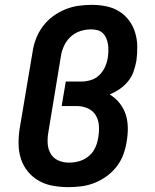

<svg xmlns="http://www.w3.org/2000/svg" viewBox="-20 -763 640 791"><path d="M262 8Q230 8 198.5 2.5Q167 -3 140.5 -18Q114 -33 95 -56Q76 -79 66.5 -108Q57 -137 56.5 -169Q56 -201 61 -233L114 -548Q118 -576 128 -602.5Q138 -629 155.5 -653Q173 -677 197 -695Q221 -713 248 -724Q275 -735 302.5 -739Q330 -743 358 -743H359Q389 -743 418 -737Q447 -731 470.5 -716.5Q494 -702 511 -679.5Q528 -657 536.5 -629.5Q545 -602 545.5 -572Q546 -542 542 -513Q538 -491 530.5 -469Q523 -447 508 -428.5Q493 -410 473.5 -396.5Q454 -383 432 -374Q432 -374 432 -374Q432 -374 432 -374Q455 -360 472 -339Q489 -318 497.5 -292.5Q506 -267 506.5 -238Q507 -209 502 -181Q498 -154 488.5 -127.5Q479 -101 461.5 -78Q444 -55 420 -37.5Q396 -20 369.5 -9.5Q343 1 315.5 4.5Q288 8 262 8ZM264 -93Q278 -93 292.5 -95.5Q307 -98 320.5 -104Q334 -110 346 -120Q358 -130 366 -143Q374 -156 378.5 -170Q383 -184 385 -198Q389 -221 387.5 -245Q386 -269 374.5 -288Q363 -307 342 -316.5Q321 -326 298 -326H234L251 -427H314Q334 -427 354 -433Q374 -439 389 -453.5Q404 -468 412.5 -487Q421 -506 424 -525Q426 -539 426.5 -553Q427 -567 425 -580Q423 -593 418 -605Q413 -617 404 -626Q395 -635 382 -638.5Q369 -642 355 -642Q333 -642 311 -635Q289 -628 271.5 -612Q254 -596 244 -574.5Q234 -553 231 -532L179 -217Q175 -194 176.5 -171Q178 -148 189 -129.5Q200 -111 220 -102Q240 -93 264 -93Z"/></svg>

Font: Iosevka Curly Slab Extended
Style: Bold Italic
Weight: 700
Width: 7
Italic angle: -9°
Monospace: yes
Designer: Belleve Invis
Foundry: Belleve Invis
Version: Version 11.0.0; ttfautohint (v1.8.3)